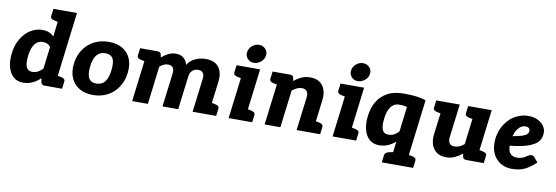

<svg xmlns="http://www.w3.org/2000/svg" viewBox="-63 -1226 5393 1864"><g transform="rotate(10 2633.5 -293.5)"><path d="M174 8Q117 8 79 -26Q41 -60 25 -120Q9 -180 19 -258Q28 -334 63 -395Q98 -456 152.5 -492.5Q207 -529 274 -529Q314 -529 340.5 -517Q367 -505 387 -486L419 -749H574L482 0H386Q356 0 351 -26L344 -66Q310 -32 267 -12Q224 8 174 8ZM243 -111Q276 -111 300 -124Q324 -137 347 -160L374 -380Q358 -399 339 -407Q320 -415 297 -415Q265 -415 240.5 -397Q216 -379 200.5 -344Q185 -309 179 -258Q170 -186 185.5 -148.5Q201 -111 243 -111ZM439 -749 411 -631 368 -640Q350 -644 340.5 -652.5Q331 -661 333 -678L342 -749ZM462 0 491 -118 534 -109Q551 -105 560.5 -96.5Q570 -88 568 -71L559 0Z M929 -527Q1008 -527 1063.5 -494.5Q1119 -462 1144.5 -402Q1170 -342 1160 -261Q1150 -180 1110 -119.5Q1070 -59 1006.5 -25.5Q943 8 863 8Q784 8 728 -25.5Q672 -59 646 -119.5Q620 -180 630 -261Q640 -342 681 -402Q722 -462 785.5 -494.5Q849 -527 929 -527ZM877 -107Q931 -107 961 -145Q991 -183 1000 -260Q1006 -312 999.5 -345.5Q993 -379 972 -395.5Q951 -412 915 -412Q878 -412 852.5 -395.5Q827 -379 811.5 -345.5Q796 -312 790 -260Q781 -183 802 -145Q823 -107 877 -107Z M1250 0 1314 -519H1410Q1439 -519 1445 -493L1450 -465Q1480 -491 1514 -509Q1548 -527 1591 -527Q1638 -527 1666 -502.5Q1694 -478 1705 -438Q1735 -485 1783.5 -506Q1832 -527 1882 -527Q1972 -527 2012.5 -474.5Q2053 -422 2042 -330L2001 0H1846L1887 -330Q1892 -370 1877 -390Q1862 -410 1827 -410Q1797 -410 1773 -389.5Q1749 -369 1745 -330L1704 0H1549L1590 -330Q1595 -374 1579.5 -392Q1564 -410 1530 -410Q1509 -410 1489.5 -400.5Q1470 -391 1451 -375L1405 0ZM1334 -519 1305 -401 1262 -410Q1245 -414 1235.5 -422.5Q1226 -431 1228 -448L1237 -519ZM1981 0 2010 -118 2053 -109Q2070 -105 2079.5 -96.5Q2089 -88 2087 -71L2078 0Z M2201 0 2265 -519H2420L2356 0ZM2336 0 2365 -118 2408 -109Q2425 -105 2434.5 -96.5Q2444 -88 2442 -71L2433 0ZM2285 -519 2256 -401 2213 -410Q2196 -414 2186.5 -422.5Q2177 -431 2179 -448L2188 -519ZM2347 -571Q2310 -571 2286 -597.5Q2262 -624 2266 -661Q2271 -699 2302 -725.5Q2333 -752 2369 -752Q2408 -752 2433 -725.5Q2458 -699 2453 -661Q2449 -624 2417 -597.5Q2385 -571 2347 -571Z M2556 0 2620 -519H2716Q2746 -519 2751 -493L2756 -463Q2790 -492 2828.5 -509.5Q2867 -527 2915 -527Q2971 -527 3007.5 -501.5Q3044 -476 3059 -431.5Q3074 -387 3067 -330L3026 0H2871L2912 -330Q2916 -368 2901 -389Q2886 -410 2852 -410Q2828 -410 2804 -399Q2780 -388 2757 -370L2711 0ZM3006 0 3035 -118 3078 -109Q3095 -105 3104.5 -96.5Q3114 -88 3112 -71L3103 0ZM2640 -519 2611 -401 2568 -410Q2551 -414 2541.5 -422.5Q2532 -431 2534 -448L2543 -519Z M3226 0 3290 -519H3445L3381 0ZM3361 0 3390 -118 3433 -109Q3450 -105 3459.5 -96.5Q3469 -88 3467 -71L3458 0ZM3310 -519 3281 -401 3238 -410Q3221 -414 3211.5 -422.5Q3202 -431 3204 -448L3213 -519ZM3372 -571Q3335 -571 3311 -597.5Q3287 -624 3291 -661Q3296 -699 3327 -725.5Q3358 -752 3394 -752Q3433 -752 3458 -725.5Q3483 -699 3478 -661Q3474 -624 3442 -597.5Q3410 -571 3372 -571Z M3817 165 3844 -57Q3811 -29 3772 -11.5Q3733 6 3684 6Q3626 6 3588 -27.5Q3550 -61 3534.5 -120.5Q3519 -180 3529 -257Q3538 -334 3573 -395.5Q3608 -457 3673 -493.5Q3738 -530 3838 -530Q3868 -530 3906.5 -528Q3945 -526 3983.5 -520Q4022 -514 4054 -502L3972 165ZM3753 -111Q3787 -111 3810 -123Q3833 -135 3857 -160L3887 -406Q3860 -414 3844.5 -415Q3829 -416 3807 -416Q3775 -416 3750.5 -397.5Q3726 -379 3710.5 -344Q3695 -309 3689 -257Q3680 -185 3695 -148Q3710 -111 3753 -111ZM3740 165 3749 94Q3751 77 3762.5 68.5Q3774 60 3792 56L3837 47V165ZM3952 165 3980 47 4023 56Q4041 60 4050.5 68.5Q4060 77 4058 94L4049 165Z M4344 8Q4288 8 4252 -18Q4216 -44 4200.5 -88.5Q4185 -133 4192 -190L4233 -519H4388L4347 -190Q4343 -151 4358 -130Q4373 -109 4407 -109Q4433 -109 4456 -119.5Q4479 -130 4502 -149L4548 -519H4703L4639 0H4543Q4513 0 4508 -26L4503 -56Q4469 -28 4430.5 -10Q4392 8 4344 8ZM4619 0 4648 -118 4691 -109Q4708 -105 4717.5 -96.5Q4727 -88 4725 -71L4716 0ZM4253 -519 4224 -401 4181 -410Q4164 -414 4154.5 -422.5Q4145 -431 4147 -448L4156 -519ZM4568 -519 4539 -401 4496 -410Q4479 -414 4469.5 -422.5Q4460 -431 4462 -448L4471 -519Z M4993 8Q4930 8 4883 -20Q4836 -48 4810 -97.5Q4784 -147 4784 -212Q4784 -232 4786 -252.5Q4788 -273 4793 -293Q4802 -332 4819.5 -367Q4837 -402 4862 -431Q4875 -445 4888.5 -458Q4902 -471 4918 -481Q4949 -502 4986.5 -514Q5024 -526 5066 -526Q5116 -526 5155.5 -507.5Q5195 -489 5217 -458Q5239 -427 5239 -391Q5239 -356 5225 -326.5Q5211 -297 5176 -274Q5152 -259 5118.5 -246.5Q5085 -234 5039.5 -225Q4994 -216 4935 -210Q4935 -203 4935.5 -196Q4936 -189 4937 -183Q4943 -144 4964.5 -126Q4986 -108 5024 -108Q5050 -108 5071 -115Q5092 -122 5106 -132Q5115 -138 5123.5 -143.5Q5132 -149 5141 -152.5Q5150 -156 5161 -156Q5177 -156 5188 -143L5228 -96Q5173 -43 5120 -17.5Q5067 8 4993 8ZM4946 -306Q4974 -311 4997.5 -316Q5021 -321 5038.5 -327Q5056 -333 5069 -340Q5084 -348 5091.5 -359.5Q5099 -371 5099 -385Q5099 -398 5089 -409.5Q5079 -421 5057 -421Q5031 -421 5009.5 -407.5Q4988 -394 4971.5 -368Q4955 -342 4946 -306Z"/></g></svg>

Font: Aleo Black
Style: Italic
Weight: 900
Italic angle: -7°
Designer: Alessio Laiso
Foundry: Alessio Laiso
Version: Version 2.001;gftools[0.9.29]